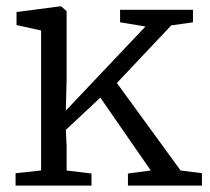

<svg xmlns="http://www.w3.org/2000/svg" viewBox="-20 -578 653 598"><path d="M108 -47V-483L31.5 -500V-540.5L164.5 -558H170.5L187.5 -543.5V-330.5L185 -233.5L433 -495.5L354 -508.5V-547.5H581V-508.5L513.5 -499L344 -319.5L542.5 -47L609 -38.5V0H378.5V-37.5L449.5 -47L292.5 -274L185 -173.5L187.5 -122.5V-47L265 -37.5V0H28.5V-38.5Z"/></svg>

Font: Merriweather 36pt Light
Style: Regular
Weight: 300
Designer: Eben Sorkin
Foundry: Eben Sorkin
Version: Version 2.100